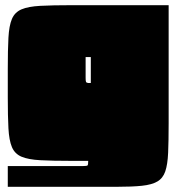

<svg xmlns="http://www.w3.org/2000/svg" viewBox="-20 -620 680 740"><path d="M630 -145Q630 -76 628 -31Q626 14 617 40.5Q608 67 586.5 79.5Q565 92 527 96Q489 100 428 100H10V20H300Q315 20 317.5 17.5Q320 15 320 0H255Q182 0 135.5 -2.5Q89 -5 63 -16Q37 -27 26 -53Q15 -79 12.5 -125.5Q10 -172 10 -245V-355Q10 -428 12.5 -474.5Q15 -521 26 -547Q37 -573 63 -584Q89 -595 135.5 -597.5Q182 -600 255 -600H630ZM310 -320Q310 -308 311.5 -304.5Q313 -301 320 -300H330V-400H310Z"/></svg>

Font: Badeen Display
Style: Regular
Weight: 400
Version: Version 1.000; ttfautohint (v1.8.4.7-5d5b)